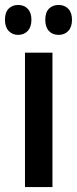

<svg xmlns="http://www.w3.org/2000/svg" viewBox="-39 -756 311 776"><path d="M173 0H62V-543H173ZM-19 -676Q-19 -706 -4 -721Q11 -736 34 -736Q58 -736 73 -720.5Q88 -705 88 -676Q88 -647 73 -631Q58 -615 34 -615Q11 -615 -4 -631Q-19 -647 -19 -676ZM144 -676Q144 -706 159 -721Q174 -736 198 -736Q222 -736 237 -720.5Q252 -705 252 -676Q252 -647 237 -631Q222 -615 198 -615Q173 -615 158.5 -631Q144 -647 144 -676Z"/></svg>

Font: Noto Sans Sinhala ExtraCondensed SemiBold
Style: Regular
Weight: 600
Width: 2
Designer: Jelle Bosma - Monotype Design Team
Foundry: Monotype Imaging Inc.
Version: Version 2.006; ttfautohint (v1.8.4.7-5d5b)